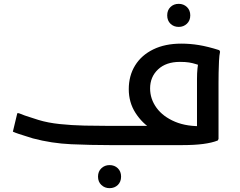

<svg xmlns="http://www.w3.org/2000/svg" viewBox="-20 -755 1249 999"><path d="M551 0Q453 0 351 -4.5Q249 -9 151 -35Q132 -41 113 -47Q94 -53 77 -58.5Q60 -64 47 -70L70 -166H78Q89 -161 109 -154Q129 -147 149 -141Q169 -135 180 -131Q229 -116 291 -109.5Q353 -103 420 -101.5Q487 -100 551 -100H795L773 -81Q720 -113 685 -167.5Q650 -222 650 -291Q650 -361 683 -414.5Q716 -468 777.5 -498Q839 -528 923 -528Q969 -528 1015 -520.5Q1061 -513 1121 -494L1125 -486Q1121 -468 1119.5 -438Q1118 -408 1117.5 -377Q1117 -346 1117 -326V-32L1113 -24Q1083 -12 1037.5 -6Q992 0 929 0ZM761 -295Q761 -240 794.5 -194Q828 -148 891 -121.5Q954 -95 1042 -99L1005 -51V-345Q1005 -375 1007.5 -398.5Q1010 -422 1014 -440L1030 -412Q1013 -417 997.5 -422Q982 -427 963.5 -430Q945 -433 916 -433Q844 -433 802.5 -394Q761 -355 761 -295ZM910 -615Q884 -615 867 -631.5Q850 -648 850 -675Q850 -702 867 -718.5Q884 -735 910 -735Q935 -735 952.5 -718.5Q970 -702 970 -675Q970 -648 952.5 -631.5Q935 -615 910 -615ZM490 164Q490 137 507.5 120.5Q525 104 550 104Q576 104 593 120.5Q610 137 610 164Q610 191 593 207.5Q576 224 550 224Q525 224 507.5 207.5Q490 191 490 164Z"/></svg>

Font: Kufam Medium
Style: Italic
Weight: 500
Italic angle: -11°
Designer: Artur Schmal
Foundry: Original Type
Version: Version 1.301; ttfautohint (v1.8.3)